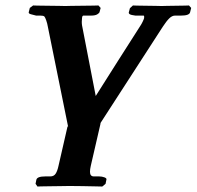

<svg xmlns="http://www.w3.org/2000/svg" viewBox="-20 -454 719 702"><path d="M194 152 227 8 229 9Q210 -82 192 -173.5Q174 -265 155 -356Q153 -368 149 -379.5Q145 -391 142 -394Q138 -397 127 -397H112Q105 -399 94.5 -401.5Q84 -404 85 -409L89 -425L101 -434Q101 -434 117 -433.5Q133 -433 155 -433Q177 -433 195.5 -432.5Q214 -432 219 -432Q221 -432 239.5 -432.5Q258 -433 281.5 -433Q305 -433 322.5 -433.5Q340 -434 340 -434L348 -425L344 -410Q343 -406 335.5 -401.5Q328 -397 313 -397H285Q281 -397 280 -389Q279 -382 279 -374.5Q279 -367 280 -361L330 -103Q371 -168 412 -232.5Q453 -297 494 -361Q498 -367 502 -375.5Q506 -384 507 -388Q508 -397 505 -397H475Q459 -399 454.5 -402Q450 -405 451 -409L455 -424L466 -434Q466 -434 480 -433.5Q494 -433 513.5 -433Q533 -433 549.5 -432.5Q566 -432 571 -432Q574 -432 590 -432.5Q606 -433 624.5 -433Q643 -433 657 -433.5Q671 -434 671 -434L679 -425L675 -409Q672 -397 642 -397H620Q609 -397 598.5 -386.5Q588 -376 575 -356L346 -2L348 -4L312 152Q309 165 309 174Q309 191 323 191H342Q353 191 362 194.5Q371 198 369 203L366 218L354 228Q354 228 332 227.5Q310 227 281.5 226.5Q253 226 234 226Q221 226 201.5 226.5Q182 227 162.5 227Q143 227 130 227.5Q117 228 117 228L110 218L113 203Q116 191 146 191H164Q177 191 183.5 181Q190 171 194 152Z"/></svg>

Font: Libertinus Serif SemiBold
Style: Italic
Weight: 600
Italic angle: -11.5°
Designer: Philipp H. Poll, Khaled Hosny
Foundry: Caleb Maclennan
Version: Version 7.051;RELEASE